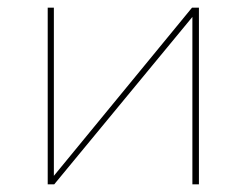

<svg xmlns="http://www.w3.org/2000/svg" viewBox="-20 -479 640 499"><path d="M497 0H480V-435L121 0H104V-459H120V-22L479 -459H497Z"/></svg>

Font: Ysabeau SC Thin
Style: Regular
Weight: 200
Designer: Christian Thalmann (Catharsis Fonts)
Version: Version 0.003